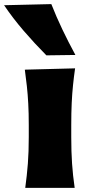

<svg xmlns="http://www.w3.org/2000/svg" viewBox="-76 -911 428 931"><path d="M46.4 0Q54.7 -60.5 59.1 -117.7Q63.5 -174.8 63.5 -246.6V-303.2Q63.5 -362.8 61 -408.4Q58.6 -454.1 54.2 -493.7Q49.8 -533.2 44.4 -573.2L288.1 -579.6Q282.2 -538.6 278.1 -498.3Q273.9 -458 271.7 -411.1Q269.5 -364.3 269.5 -303.2V-246.6Q269.5 -174.8 273.4 -117.7Q277.3 -60.5 286.1 0ZM148.9 -642.6Q91.3 -700.7 38.8 -761.7Q-13.7 -822.8 -56.2 -885.7L172.9 -891.1Q197.3 -829.1 226.6 -767.8Q255.9 -706.5 289.6 -644.5Z"/></svg>

Font: Pinar DS4-ExtraBold
Style: Regular
Weight: 800
Designer: Amin Abedi
Version: Version 2.000